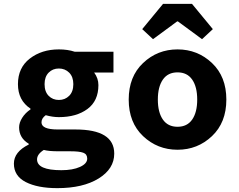

<svg xmlns="http://www.w3.org/2000/svg" viewBox="-20 -764 1240 995"><path d="M277 211Q175 211 113.5 179.5Q52 148 52 84Q52 23 129 -15V-19Q79 -49 79 -104Q79 -128 95 -153.5Q111 -179 138 -197V-201Q73 -244 73 -328Q73 -413 134.5 -460.5Q196 -508 285 -508Q331 -508 367 -496H568V-388H468Q490 -358 490 -323Q490 -241 433 -199Q376 -157 285 -157Q253 -157 217 -167Q195 -151 195 -130Q195 -93 279 -93H371Q572 -93 572 32Q572 111 491 161Q410 211 277 211ZM360 -328Q360 -366 338.5 -387.5Q317 -409 285 -409Q253 -409 232 -387.5Q211 -366 211 -328Q211 -289 232 -267.5Q253 -246 285 -246Q317 -246 338.5 -267.5Q360 -289 360 -328ZM298 118Q357 118 394.5 101Q432 84 432 58Q432 35 411.5 27.5Q391 20 345 20H283Q232 20 207 13Q172 35 172 62Q172 118 298 118Z M1078.5 -58.5Q1004 12 900 12Q796 12 721.5 -58.5Q647 -129 647 -248Q647 -367 721.5 -437.5Q796 -508 900 -508Q1004 -508 1078.5 -437.5Q1153 -367 1153 -248Q1153 -129 1078.5 -58.5ZM824 -144.5Q850 -107 900 -107Q950 -107 976 -144.5Q1002 -182 1002 -248Q1002 -314 976 -351.5Q950 -389 900 -389Q850 -389 824 -351.5Q798 -314 798 -248Q798 -182 824 -144.5ZM773 -561 717 -613 825 -744H975L1083 -613L1027 -561L902 -653H898Z"/></svg>

Font: TypoPRO Source Code Pro
Style: Bold
Weight: 700
Monospace: yes
Designer: Paul D. Hunt, Teo Tuominen
Foundry: Adobe Systems Incorporated
Version: Version 2.010;PS 1.0;hotconv 1.0.84;makeotf.lib2.5.63406